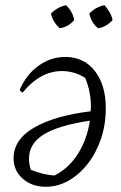

<svg xmlns="http://www.w3.org/2000/svg" viewBox="-20 -707 463 735"><path d="M230 -489Q301 -489 343 -435.5Q385 -382 385 -292Q385 -231 367 -177Q349 -123 317 -81.5Q285 -40 243.5 -16Q202 8 155 8Q102 8 67 -23Q32 -54 32 -101Q32 -173 110.5 -218.5Q189 -264 327 -281Q328 -289 328 -298Q328 -357 306 -409Q264 -435 217 -435Q134 -435 66 -352L55 -362Q80 -421 127 -455Q174 -489 230 -489ZM91 -100Q91 -78 98 -57Q141 -39 188 -35Q243 -62 278.5 -118.5Q314 -175 324 -245Q203 -227 147 -192Q91 -157 91 -100ZM233 -687Q259 -662 264 -630Q241 -603 208 -599Q181 -625 175 -655Q201 -681 233 -687ZM380 -687Q392 -674 400 -659.5Q408 -645 411 -630Q386 -603 355 -599Q329 -621 322 -655Q347 -681 380 -687Z"/></svg>

Font: Piazzolla Light
Style: Italic
Weight: 300
Italic angle: -11.3°
Designer: Juan Pablo del Peral
Foundry: Huerta Tipografica
Version: Version 1.330